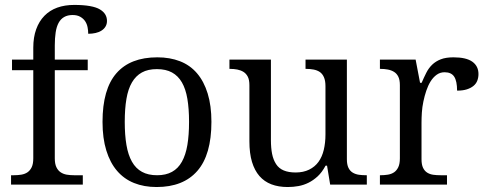

<svg xmlns="http://www.w3.org/2000/svg" viewBox="-20 -750 1978 780"><path d="M316.4 -38.1V0H24.9V-38.1H36.1Q52.2 -38.1 66.9 -40.5Q81.5 -43 92 -50.3Q102.5 -57.6 108.9 -71Q115.2 -84.5 115.2 -106.9V-464.8H28.8V-507.8H115.2V-556.2Q115.2 -598.6 127 -631.1Q138.7 -663.6 160.4 -685.8Q182.1 -708 212.6 -719Q243.2 -730 281.7 -730Q319.3 -730 345.2 -725.3Q371.1 -720.7 385.7 -711.9Q400.4 -703.1 407.5 -691.4Q414.6 -679.7 414.6 -665Q414.6 -652.3 408.9 -642.6Q403.3 -632.8 392.8 -626Q382.3 -619.1 368.4 -616Q354.5 -612.8 338.4 -612.8Q338.4 -626 335.7 -639.6Q333 -653.3 325.7 -664.1Q318.4 -674.8 305.9 -681.9Q293.5 -689 274.9 -689Q254.9 -689 240.7 -680.9Q226.6 -672.9 218 -657Q209.5 -641.1 206.1 -618.2Q202.6 -595.2 202.6 -565.4V-507.8H336.4V-464.8H202.6V-106.9Q202.6 -84.5 209 -71Q215.3 -57.6 226.1 -50.3Q236.8 -43 250.7 -40.5Q264.6 -38.1 281.2 -38.1Z M838.9 -254.9Q838.9 -121.1 781.7 -55.7Q724.6 9.8 616.2 9.8Q564.9 9.8 524.4 -6.6Q483.9 -22.9 455.6 -55.9Q427.2 -88.9 411.9 -138.7Q396.5 -188.5 396.5 -254.9Q396.5 -387.7 452.9 -452.4Q509.3 -517.1 619.1 -517.1Q670.4 -517.1 711.2 -501.2Q752 -485.4 780.3 -452.4Q808.6 -419.4 823.7 -370.1Q838.9 -320.8 838.9 -254.9ZM486.8 -254.9Q486.8 -201.2 493.7 -160.9Q500.5 -120.6 516.1 -93Q531.7 -65.4 556.9 -51.8Q582 -38.1 618.2 -38.1Q653.8 -38.1 678.7 -51.8Q703.6 -65.4 719 -93Q734.4 -120.6 741.2 -160.9Q748 -201.2 748 -254.9Q748 -308.6 741.2 -348.6Q734.4 -388.7 719 -415.3Q703.6 -441.9 678.7 -455.6Q653.8 -469.2 617.2 -469.2Q581.1 -469.2 556.4 -455.6Q531.7 -441.9 516.1 -415.3Q500.5 -388.7 493.7 -348.6Q486.8 -308.6 486.8 -254.9Z M1389.2 -103Q1389.2 -81.5 1395.5 -68.4Q1401.9 -55.2 1413.1 -48.6Q1424.3 -42 1438.2 -40Q1452.1 -38.1 1468.3 -38.1H1470.2V0H1321.3L1308.6 -77.1H1302.7Q1288.1 -49.8 1270.3 -33.4Q1252.4 -17.1 1233.2 -7.6Q1213.9 2 1192.6 5.9Q1171.4 9.8 1148.9 9.8Q1111.3 9.8 1082.5 -1.2Q1053.7 -12.2 1033.9 -34.9Q1014.2 -57.6 1003.7 -92.3Q993.2 -127 993.2 -176.3V-403.8Q993.2 -425.8 986.6 -438.5Q980 -451.2 969 -458Q958 -464.8 944.1 -467.5Q930.2 -470.2 914.1 -470.2H912.1V-507.8H1080.6V-181.2Q1080.6 -148.9 1085.4 -124.8Q1090.3 -100.6 1101.6 -83.3Q1112.8 -65.9 1132.6 -57.6Q1152.3 -49.3 1181.2 -49.3Q1212.4 -49.3 1235.8 -60.8Q1259.3 -72.3 1273.9 -92.5Q1288.6 -112.8 1295.4 -141.4Q1302.2 -169.9 1302.2 -204.1V-399.9Q1302.2 -422.4 1295.9 -436.5Q1289.6 -450.7 1278.8 -457.8Q1268.1 -464.8 1253.7 -467.5Q1239.3 -470.2 1223.1 -470.2H1221.2V-507.8H1389.2Z M1795.9 0H1523.4V-38.1H1525.4Q1541.5 -38.1 1556.2 -40.5Q1570.8 -43 1581.3 -50.3Q1591.8 -57.6 1598.1 -71Q1604.5 -84.5 1604.5 -106.9V-403.8Q1604.5 -425.8 1598.1 -438.5Q1591.8 -451.2 1580.8 -458Q1569.8 -464.8 1555.7 -467.5Q1541.5 -470.2 1525.4 -470.2H1523.4V-507.8H1668.5L1686.5 -413.6H1692.9Q1702.1 -435.1 1711.7 -454.1Q1721.2 -473.1 1735.6 -487.1Q1750 -501 1770.5 -509Q1791 -517.1 1822.3 -517.1Q1874 -517.1 1898.9 -499.3Q1923.8 -481.4 1923.8 -449.2Q1923.8 -434.6 1918.9 -422.1Q1914.1 -409.7 1903.3 -400.9Q1892.6 -392.1 1876.5 -387Q1860.4 -381.8 1836.9 -381.8Q1836.9 -420.4 1825.2 -438.5Q1813.5 -456.5 1786.1 -456.5Q1768.1 -456.5 1753.9 -446.3Q1739.7 -436 1729.2 -419.2Q1718.8 -402.3 1711.7 -381.1Q1704.6 -359.9 1700 -337.6Q1695.3 -315.4 1693.8 -293Q1692.4 -270.5 1692.4 -252V-103Q1692.4 -81.5 1698.5 -68.6Q1704.6 -55.7 1715.3 -48.8Q1726.1 -42 1740 -40Q1753.9 -38.1 1770.5 -38.1H1795.9Z"/></svg>

Font: MUA Office
Style: Regular
Weight: 400
Designer: Khon Soe Zaw Thu
Foundry: Myanmar Unicode
Version: Version 2.10 June 24, 2017